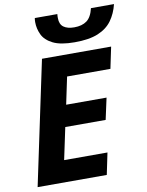

<svg xmlns="http://www.w3.org/2000/svg" viewBox="-101 -1020 835 1091"><g transform="rotate(-10 317.0 -474.5)"><path d="M26 0 177 -714H576L550 -590H300L267 -433H500L473 -309H240L201 -125H451L425 0ZM377 -774Q296 -774 252 -796Q208 -818 191.5 -853Q175 -888 175 -926Q175 -932 175.5 -938Q176 -944 177 -949H307Q306 -941 306 -936Q306 -931 306 -926Q306 -890 328 -874Q350 -858 389 -858Q434 -858 461.5 -878Q489 -898 501 -949H634Q621 -896 592.5 -856.5Q564 -817 512.5 -795.5Q461 -774 377 -774Z"/></g></svg>

Font: Noto IKEA Latin
Style: Bold Italic
Weight: 700
Italic angle: -12°
Designer: Monotype Design Team
Foundry: Monotype Imaging Inc.
Version: Version 1.0